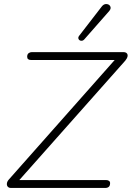

<svg xmlns="http://www.w3.org/2000/svg" viewBox="-20 -927 650 947"><path d="M24 -42 566 -654V-631H134Q124 -631 119 -635Q114 -639 114 -647Q114 -659 121 -664.5Q128 -670 137 -670H588Q600 -670 605.5 -664Q611 -658 609 -648.5Q607 -639 598 -628L55 -16V-39H502Q512 -39 517.5 -35Q523 -31 523 -24Q523 -11 516.5 -5.5Q510 0 500 0H34Q24 0 18.5 -6Q13 -12 14 -22Q15 -32 24 -42ZM370 -750 482 -895Q492 -908 505.5 -907Q519 -906 524 -895.5Q529 -885 519 -873L396 -733Q389 -725 380 -726Q371 -727 367.5 -734.5Q364 -742 370 -750Z"/></svg>

Font: SN Pro Thin
Style: Italic
Weight: 200
Italic angle: -9°
Designer: Tobias Whetton
Foundry: Supernotes
Version: Version 1.003;Glyphs 3.3 (3324)